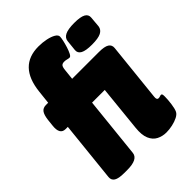

<svg xmlns="http://www.w3.org/2000/svg" viewBox="-222 -863 974 974"><g transform="rotate(-45 264.5 -376.0)"><path d="M90 2Q50 2 33.5 -8.5Q17 -19 19 -40L53 -366H37Q-4 -366 3 -426L7 -463Q11 -495 21.5 -509Q32 -523 53 -523H69L77 -596Q95 -760 236 -760Q265 -760 291 -754.5Q317 -749 333 -739.5Q349 -730 349 -718Q349 -709 345 -691Q341 -673 335 -654Q329 -635 322 -621.5Q315 -608 308 -608Q301 -608 292.5 -610.5Q284 -613 274 -613Q261 -613 255 -606.5Q249 -600 247 -580L241 -523H433Q473 -523 489.5 -512.5Q506 -502 504 -481L471 -165Q468 -143 482 -143Q488 -143 493 -145Q498 -147 502 -147Q506 -147 508 -143.5Q510 -140 510 -127Q510 -105 506 -75.5Q502 -46 495 -32Q489 -20 471.5 -11Q454 -2 431 3Q408 8 387 8Q359 8 335.5 -4Q312 -16 300 -44Q288 -72 293 -120L318 -366H227L193 -40Q189 2 112 2ZM435 -574Q391 -574 371.5 -584.5Q352 -595 354 -616L360 -674Q362 -695 383 -705.5Q404 -716 449 -716Q493 -716 512 -705.5Q531 -695 529 -674L524 -616Q521 -595 500.5 -584.5Q480 -574 435 -574Z"/></g></svg>

Font: Asap Condensed Condensed Black
Style: Italic
Weight: 900
Width: 3
Italic angle: -6°
Designer: Pablo Cosgaya
Foundry: Omnibus-Type
Version: Version 3.001; ttfautohint (v1.8.4.7-5d5b)